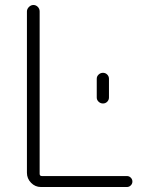

<svg xmlns="http://www.w3.org/2000/svg" viewBox="-20 -750 619 770"><path d="M144 0Q121 0 104.5 -17Q88 -34 88 -57V-704Q88 -714 96 -722Q104 -730 114 -730Q124 -730 131.5 -722.5Q139 -715 139 -704V-53Q139 -44 148 -44H489Q498 -44 504.5 -37.5Q511 -31 511 -22Q511 -13 504.5 -6.5Q498 0 489 0ZM368 -434Q368 -444 375.5 -451Q383 -458 393 -458Q403 -458 410 -451Q417 -444 417 -434V-359Q417 -349 410 -342Q403 -335 393 -335Q383 -335 375.5 -342Q368 -349 368 -359Z"/></svg>

Font: Rounded Mplus 1c Light
Style: Regular
Weight: 300
Version: Version 1.059.20150529